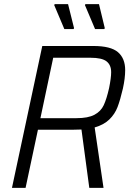

<svg xmlns="http://www.w3.org/2000/svg" viewBox="-20 -911 630 931"><path d="M185 -688H433Q517 -688 552 -658Q587 -628 587 -571Q587 -532 576 -482Q563 -426 550 -392Q537 -358 510.5 -332Q484 -306 439 -293L482 0H413L375 -283Q362 -282 335 -282H164L104 0H38ZM509 -484Q519 -534 519 -561Q519 -596 496.5 -613.5Q474 -631 419 -631H238L176 -338H351Q407 -338 438 -354.5Q469 -371 483 -401Q497 -431 509 -484ZM337 -770H292L243 -886L245 -891H310L339 -775ZM486 -770H441L392 -886L394 -891H460L488 -775Z"/></svg>

Font: Saira Semi Condensed Light
Style: Italic
Weight: 300
Width: 4
Italic angle: -12°
Designer: Hector Gatti with collaboration of the Omnibus-Type team
Foundry: Omnibus-Type
Version: Version 1.001; ttfautohint (v1.8)